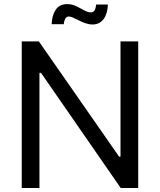

<svg xmlns="http://www.w3.org/2000/svg" viewBox="-20 -933 794 953"><path d="M666 -727.5V0H579.1L183.6 -571.3H175.8V0H87.9V-727.5H172.9L571.3 -155.3H578.1V-727.5ZM439.5 -811.5Q421.9 -811.5 404.8 -817.4Q387.7 -823.2 372.1 -831.3Q356.4 -839.4 343.5 -845.2Q330.6 -851.1 321.8 -851.1Q309.1 -851.1 303.2 -838.9Q297.4 -826.7 296.4 -813H236.3Q237.8 -856 256.3 -884.3Q274.9 -912.6 313.5 -912.6Q332 -912.6 348.1 -906.5Q364.3 -900.4 378.4 -892.1Q392.6 -883.8 405.5 -877.7Q418.5 -871.6 430.7 -871.6Q442.9 -871.6 449 -880.9Q455.1 -890.1 457.5 -910.6H515.6Q514.2 -865.7 494.4 -838.6Q474.6 -811.5 439.5 -811.5Z"/></svg>

Font: GitLab Sans
Style: Regular
Weight: 400
Designer: Rasmus Andersson
Foundry: Modifications by GitLab B.V., manufactured by rsms
Version: Version 4.000;git-c8fb6b7